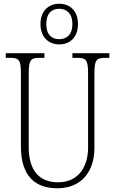

<svg xmlns="http://www.w3.org/2000/svg" viewBox="-20 -999 618 1029"><path d="M298 -761C354 -761 398 -799 398 -870C398 -941 354 -979 298 -979C241 -979 197 -941 197 -870C197 -799 241 -761 298 -761ZM298 -789C258 -789 228 -812 228 -870C228 -928 258 -952 298 -952C336 -952 368 -928 368 -870C368 -812 336 -789 298 -789ZM287 10C421 10 486 -85 486 -205V-605C486 -679 497 -689 545 -689H566V-714H368V-689H393C441 -689 452 -679 452 -606V-207C452 -113 406 -22 291 -22C196 -22 134 -79 134 -210V-605C134 -679 145 -689 193 -689H218V-714H11V-689H33C81 -689 92 -679 92 -607V-214C92 -54 170 10 287 10Z"/></svg>

Font: Noto Serif Devanagari Condensed ExtraLight
Style: Regular
Weight: 200
Width: 3
Designer: Universal Thirst, Indian Type Foundry and the Monotype Design Team
Foundry: Monotype Imaging Inc.
Version: Version 2.004